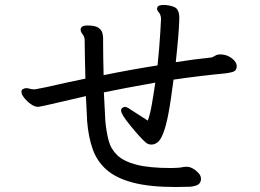

<svg xmlns="http://www.w3.org/2000/svg" viewBox="-20 -770 1040 769"><path d="M737 -22 683 -21Q580 -21 513 -38.5Q446 -56 407.5 -89.5Q369 -123 351.5 -172Q334 -221 329 -285Q328 -300 327 -327Q326 -354 324 -385Q257 -370 218 -360.5Q179 -351 161.5 -347.5Q144 -344 139 -343Q134 -342 133 -342Q119 -342 103.5 -353Q88 -364 77 -378Q66 -392 66 -401.5Q66 -411 72 -413Q79 -417 84.5 -417Q90 -417 95.5 -415.5Q101 -414 106 -413Q110 -413 113 -412.5Q116 -412 118 -412Q120 -412 124.5 -413Q129 -414 148 -417.5Q167 -421 208 -430.5Q249 -440 322 -455Q321 -481 320 -544Q319 -607 319 -612Q319 -623 307 -638Q303 -644 303 -650V-652Q304 -668 330 -668Q361 -668 374 -659Q387 -650 390 -638Q393 -626 393 -618V-597Q393 -547 395 -469Q508 -492 611 -508Q618 -574 622 -640L625 -694Q625 -704 621 -713Q619 -717 614 -723Q609 -729 609 -736V-737Q611 -746 619 -748Q625 -750 632 -750H642H643Q680 -746 689 -733.5Q698 -721 698 -702V-689Q696 -631 684 -521Q752 -532 828 -540Q832 -541 841 -546.5Q850 -552 861 -552H863Q888 -552 908 -537Q928 -522 928 -505V-503Q927 -485 909 -481Q892 -477 881 -476Q777 -466 675 -451Q664 -364 654 -312Q636 -219 611 -200Q599 -191 587 -191Q573 -191 564 -199Q542 -218 503 -266Q465 -312 465 -327Q465 -334 470 -338Q477 -342 478 -342Q479 -342 479 -342Q486 -342 493.5 -337.5Q501 -333 508 -328L572 -287Q581 -311 588 -351Q595 -391 602 -439Q472 -416 396 -400Q398 -365 399.5 -333Q401 -301 402 -284Q406 -242 415 -207.5Q424 -173 449.5 -148.5Q475 -124 526 -110.5Q577 -97 666 -97Q696 -97 714 -101Q718 -102 729 -102Q740 -102 752.5 -95Q765 -88 775 -77Q785 -66 785 -54Q785 -34 766 -27Q751 -22 737 -22Z"/></svg>

Font: Moon Stars Kai
Style: Bold
Weight: 700
Designer: GuiWonder
Version: Version 1.101